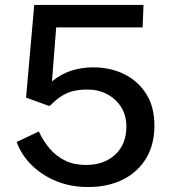

<svg xmlns="http://www.w3.org/2000/svg" viewBox="-20 -743 690 774"><path d="M334.5 11Q266.5 11 208.5 -12.2Q150.5 -35.5 108.8 -76.2Q67 -117 47 -170.5L136.5 -213Q154.5 -174 181 -143.2Q207.5 -112.5 243.5 -95.2Q279.5 -78 326 -78Q399.5 -78 444.5 -119.8Q489.5 -161.5 489.5 -233Q489.5 -277.5 468.5 -311Q447.5 -344.5 412 -363.2Q376.5 -382 332.5 -382Q305 -382 281 -377.2Q257 -372.5 233.2 -358.8Q209.5 -345 183 -318Q179 -316 177.2 -316Q175.5 -316 170.5 -318.5L85 -349.5L118 -723H558.5L555 -632.5H206.5L189.5 -415Q226.5 -445 267.5 -458.2Q308.5 -471.5 356.5 -471.5Q424 -471.5 479.8 -444.5Q535.5 -417.5 569 -365.2Q602.5 -313 602.5 -236.5Q602.5 -161 569.5 -105.5Q536.5 -50 476.2 -19.5Q416 11 334.5 11Z"/></svg>

Font: Public Sans Thin Medium
Style: Regular
Weight: 500
Version: Version 2.001